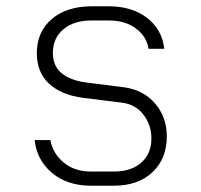

<svg xmlns="http://www.w3.org/2000/svg" viewBox="-20 -580 640 610"><path d="M269 10Q194 10 145.5 -30.5Q97 -71 90 -135H140Q148 -92 182.5 -63.5Q217 -35 269 -35H342Q397 -35 429 -63.5Q461 -92 461 -140Q461 -183 435.5 -216Q410 -249 366 -254L245 -269Q175 -278 136 -314Q97 -350 97 -411Q97 -479 144.5 -519.5Q192 -560 271 -560H325Q400 -560 447.5 -523Q495 -486 502 -425H452Q446 -464 412 -489.5Q378 -515 325 -515H271Q215 -515 181.5 -487Q148 -459 148 -412Q148 -371 175 -348Q202 -325 253 -318L372 -303Q435 -295 472.5 -251.5Q510 -208 510 -147Q510 -76 464.5 -33Q419 10 342 10Z"/></svg>

Font: JetBrains Mono NL Thin
Style: Regular
Weight: 100
Monospace: yes
Designer: Philipp Nurullin, Konstantin Bulenkov
Foundry: JetBrains
Version: Version 2.305; ttfautohint (v1.8.4.7-5d5b)